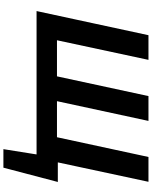

<svg xmlns="http://www.w3.org/2000/svg" viewBox="98 -796 893 1129"><g transform="rotate(90 544.5 -231.5)"><path d="M886 0 913 -125H1051L960 0ZM857 195 908 -125H1050L966 195ZM45 0 187 -658H332L191 0ZM403 0 545 -658H691L549 0ZM761 0 903 -658H1049L908 0ZM93 0 119 -120H885L859 0Z"/></g></svg>

Font: Ysabeau ExtraBold
Style: Italic
Weight: 800
Italic angle: -12°
Designer: Christian Thalmann (Catharsis Fonts)
Version: Version 2.002